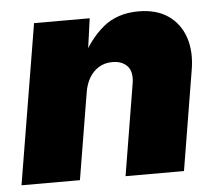

<svg xmlns="http://www.w3.org/2000/svg" viewBox="-44 -592 727 641"><g transform="rotate(-5 319.5 -272.0)"><path d="M246.6 -289.1 198.7 0H2.9L91.8 -535.6H278.3L258.8 -395.5L245.1 -401.4Q275.9 -465.3 323.2 -504.9Q370.6 -544.4 442.4 -544.4Q502.9 -544.4 542.2 -516.8Q581.5 -489.3 597.2 -441.7Q612.8 -394 602.5 -334L547.4 0H351.6L401.9 -304.7Q408.7 -344.7 391.1 -364Q373.5 -383.3 340.8 -383.3Q314.9 -383.3 295.4 -371.3Q275.9 -359.4 263.4 -338.4Q251 -317.4 246.6 -289.1Z"/></g></svg>

Font: Inter 20pt Black
Style: Italic
Weight: 900
Italic angle: -9.3988°
Version: Version 4.001;git-66647c0bb